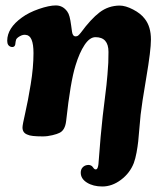

<svg xmlns="http://www.w3.org/2000/svg" viewBox="-20 -490 602 700"><path d="M416 -469.7Q437.5 -469.7 465.3 -455.3Q493.2 -440.9 507.8 -421.4Q530.3 -393.1 530.3 -345.7Q530.3 -306.6 513.4 -207.5Q496.6 -108.4 492.7 -71.8Q490.7 -54.2 488.3 -23.4Q485.8 7.3 483.9 25.6Q481.9 43.9 477.8 66.4Q473.6 88.9 467.8 104.5Q453.6 141.1 421.1 165.5Q388.7 189.9 353 189.9Q319.8 189.9 297.1 175.8Q274.4 161.6 274.4 139.6Q274.4 127.9 281 120.6Q287.6 113.3 297.4 111.8Q307.6 109.9 315.4 115.7Q316.9 116.7 319.6 120.8Q322.3 125 325.2 126.7Q328.1 128.4 332 127Q336.9 124.5 338.9 108.4Q347.2 -3.9 354.5 -66.9Q356.9 -86.9 361.8 -127Q366.7 -167 368.2 -180.2Q369.6 -193.4 371.8 -218.3Q374 -243.2 374.8 -261.2Q375.5 -279.3 375.5 -300.8Q375.5 -354.5 328.1 -354.5Q307.1 -354.5 288.3 -326.2Q269.5 -297.9 255.4 -251.5Q236.8 -192.4 221.2 -49.3Q217.3 -14.6 196.3 -5.4Q189 -1.5 171.1 2.9Q153.3 7.3 135.7 7.3Q92.3 7.3 80.6 1Q62 -5.4 62 -25.4Q62 -34.7 72 -78.1Q82 -121.6 92 -182.9Q102.1 -244.1 102.1 -296.4Q102.1 -360.8 74.2 -362.8Q64.5 -364.7 52.7 -358.2Q41 -351.6 38.6 -345.2Q36.6 -338.4 35.6 -327.6Q33.2 -316.9 21.5 -318.8Q6.3 -322.3 6.3 -341.3Q6.3 -387.7 60.1 -426.3Q84.5 -444.3 121.8 -457.3Q159.2 -470.2 183.6 -470.2Q209 -470.2 225.1 -448.2Q230.5 -440.9 233.6 -429Q236.8 -417 239.5 -396.7Q242.2 -376.5 242.7 -373.5Q245.1 -357.4 255.9 -357.4Q258.3 -357.4 260.7 -358.2Q263.2 -358.9 265.4 -360.8Q267.6 -362.8 268.8 -364Q270 -365.2 272.2 -367.9Q274.4 -370.6 274.9 -371.1Q311.5 -420.9 343.3 -445.1Q375 -469.2 416 -469.7Z"/></svg>

Font: Cooper*
Style: Bold Italic
Weight: 700
Italic angle: -7°
Designer: Owen Earl
Foundry: indestructible type*
Version: Version 0.001